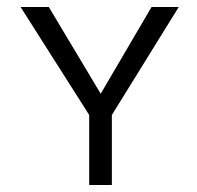

<svg xmlns="http://www.w3.org/2000/svg" viewBox="-20 -547 566 551"><path d="M301 -217V-16H236V-217L39 -527H120L269 -278L415 -527H493Z"/></svg>

Font: Ekushey Sumon
Style: Regular
Weight: 400
Designer: Al Mamun Sumon
Foundry: Al Mamun Sumon
Version: Version 1.0